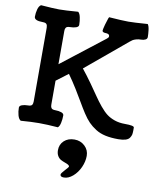

<svg xmlns="http://www.w3.org/2000/svg" viewBox="-108 -817 996 1210"><g transform="rotate(10 390.0 -212.0)"><path d="M361.3 295.4Q361.3 287.6 383.1 264.4Q404.8 241.2 404.8 237.3Q404.8 230.5 396 225.6Q387.2 220.7 374.5 216.3Q361.8 211.9 348.9 205.1Q335.9 198.2 327.1 183.3Q318.4 168.5 318.4 147Q318.4 109.9 344 86.4Q369.6 63 410.2 63Q449.2 63 476.3 88.6Q503.4 114.3 503.4 151.4Q503.4 188 486.8 224.9Q470.2 261.7 442.1 286.1Q414.1 310.5 384.8 310.5Q361.3 310.5 361.3 295.4ZM55.2 -733.9Q136.2 -727.5 171.9 -727.5Q210 -727.5 292.5 -733.9Q303.2 -726.1 308.3 -702.4Q313.5 -678.7 313.5 -653.3Q313.5 -641.6 297.4 -635.7Q281.2 -629.9 258.8 -629.9Q248 -629.9 241.2 -627.2Q234.4 -624.5 231.7 -619.1Q229 -613.8 228.3 -609.6Q227.5 -605.5 227.5 -598.1V-386.7L500.5 -599.1Q511.2 -607.4 511.2 -614.3Q511.2 -624 503.9 -627.9Q496.6 -631.8 488 -631.6Q479.5 -631.3 472.2 -634.3Q464.8 -637.2 464.8 -645Q464.8 -650.9 473.1 -682.6Q475.6 -689 481.4 -709.2Q487.3 -729.5 490.7 -733.9Q575.7 -727.5 614.7 -727.5Q647.5 -727.5 737.8 -733.9Q746.1 -723.1 749.3 -697.3Q752.4 -671.4 752.4 -653.3Q752.4 -641.1 740.5 -635.5Q728.5 -629.9 715.3 -629.9Q696.8 -629.9 682.6 -625.7Q668.5 -621.6 661.4 -617.2Q654.3 -612.8 644.5 -604.5L383.8 -387.2Q414.6 -349.1 447.3 -303.2Q480 -257.3 499 -229Q518.1 -200.7 542.5 -171.1Q566.9 -141.6 588.1 -125.5Q609.4 -109.4 638.9 -99.1Q668.5 -88.9 705.1 -88.9Q764.6 -88.9 764.6 -76.2V-58.1Q764.6 -41.5 762.5 -31.2Q760.3 -21 752.4 -9.5Q744.6 2 726.6 7.6Q708.5 13.2 680.2 13.2Q633.3 13.2 597.7 5.4Q562 -2.4 534.7 -19.8Q507.3 -37.1 487.3 -57.6Q467.3 -78.1 446 -110.8Q424.8 -143.6 407 -174.8Q389.2 -206.1 360.6 -252.2Q332 -298.3 303.2 -338.4L227.5 -281.2V-129.4Q227.5 -122.1 228.3 -117.9Q229 -113.8 231.7 -108.4Q234.4 -103 241.2 -100.3Q248 -97.7 258.8 -97.7Q281.2 -97.7 297.4 -91.8Q313.5 -85.9 313.5 -74.2Q313.5 -48.8 308.3 -25.6Q303.2 -2.4 292.5 5.4Q222.7 0 171.9 0Q124 0 55.2 5.4Q42 -2.4 35.6 -25.9Q29.3 -49.3 29.3 -74.2Q29.3 -85.9 45.4 -91.8Q61.5 -97.7 84 -97.7Q103 -97.7 108.9 -105.7Q114.7 -113.8 114.7 -128.4V-600.1Q114.7 -614.7 108.9 -622.8Q103 -630.9 84 -630.9Q29.3 -630.9 29.3 -656.2Q29.3 -680.2 35.6 -703.4Q42 -726.6 55.2 -733.9Z"/></g></svg>

Font: Coustard
Style: Regular
Weight: 400
Foundry: vernon adams
Version: Version 1.000